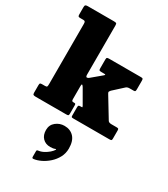

<svg xmlns="http://www.w3.org/2000/svg" viewBox="-278 -901 1252 1433"><g transform="rotate(30 347.5 -185.0)"><path d="M60.5 -675H34.5Q20.5 -675 17.2 -679.2Q14 -683.5 14 -696V-758Q14 -772 19.5 -776Q25 -780 38.5 -780H261.5Q278 -780 283.5 -777Q289 -774 289 -757V-335.5Q289 -313.5 300.2 -315.2Q311.5 -317 319.5 -325.5L399.5 -392.5Q408.5 -400.5 407 -402.8Q405.5 -405 390.5 -405H373.5Q359 -405 354.8 -408Q350.5 -411 350.5 -425V-500Q350.5 -514.5 355.5 -517.2Q360.5 -520 374 -520H647.5Q660 -520 663 -516Q666 -512 666 -499V-426.5Q666 -415.5 663.5 -410.2Q661 -405 650.5 -405H616.5Q594 -405 583.5 -393.5L502.5 -319.5Q490.5 -306.5 492.5 -299.8Q494.5 -293 503 -280L602 -117Q609 -105 632.5 -105H674.5Q686.5 -105 690.8 -102.5Q695 -100 695 -88V-18Q695 -5.5 691 -2.8Q687 0 674.5 0H364.5Q353.5 0 349.8 -2.2Q346 -4.5 346 -15V-86Q346 -98.5 349.5 -101.8Q353 -105 364 -105H370Q380.5 -105 380.8 -107.2Q381 -109.5 376.5 -118L308.5 -236Q302 -247.5 295.5 -251.8Q289 -256 289 -234V-126Q289 -113.5 291.8 -109.2Q294.5 -105 304.5 -105H311.5Q319 -105 321.5 -102Q324 -99 324 -89V-18Q324 -5.5 319.8 -2.8Q315.5 0 302.5 0H40.5Q26.5 0 20.2 -3.2Q14 -6.5 14 -20V-84Q14 -96.5 17 -100.8Q20 -105 33.5 -105H59.5Q73.5 -105 76.2 -110.2Q79 -115.5 79 -134V-651Q79 -665 75 -670Q71 -675 60.5 -675ZM230 175.5Q230 131.5 262.2 105.8Q294.5 80 335.5 80Q386 80 416.8 113Q447.5 146 447.5 211Q447.5 253 428.8 288Q410 323 381 349Q352 375 319.5 390.8Q287 406.5 259.5 410Q251 411 247.8 408.8Q244.5 406.5 244.5 397V349.5Q244.5 340.5 254.5 339Q278.5 336.5 301.2 324.5Q324 312.5 341.8 296.8Q359.5 281 367.5 267.5Q369 265 367.2 263.5Q365.5 262 361.5 263.5Q346 270.5 320.5 270.5Q279.5 270.5 254.8 245Q230 219.5 230 175.5Z"/></g></svg>

Font: Besley* Narrow Fatface
Style: Regular
Weight: 900
Width: 4
Designer: Owen Earl
Foundry: indestructible type*
Version: Version 3.000; ttfautohint (v1.8.3)